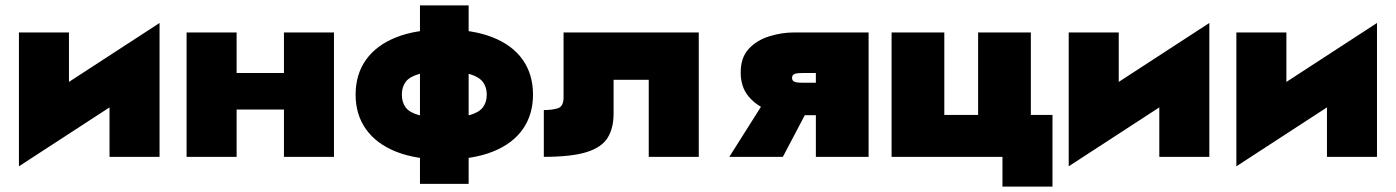

<svg xmlns="http://www.w3.org/2000/svg" viewBox="-20 -580 5162 710"><path d="M565 -300 570 -495 55 -160 50 35ZM235 -460H50V35L235 -125ZM570 -495 385 -335V0H570Z M717 -175H1107V-310H717ZM1030 -460V0H1215V-460ZM670 -460V0H855V-460Z M1533 -560V100H1713V-560ZM1295 -230Q1295 -156 1333.5 -102Q1372 -48 1445 -19Q1518 10 1623 10Q1728 10 1801.5 -19Q1875 -48 1913 -102Q1951 -156 1951 -230Q1951 -305 1913 -359Q1875 -413 1801.5 -442Q1728 -471 1623 -471Q1518 -471 1445 -442Q1372 -413 1333.5 -359Q1295 -305 1295 -230ZM1466 -230Q1466 -258 1480 -277Q1494 -296 1528.5 -306Q1563 -316 1623 -316Q1683 -316 1717 -306Q1751 -296 1765.5 -277Q1780 -258 1780 -230Q1780 -202 1765.5 -183Q1751 -164 1717 -154.5Q1683 -145 1623 -145Q1563 -145 1528.5 -154.5Q1494 -164 1480 -183Q1466 -202 1466 -230Z M2564 -460H2064V-220Q2064 -186 2042.5 -179.5Q2021 -173 1991 -173V0Q2093 0 2149 -17.5Q2205 -35 2227 -70.5Q2249 -106 2249 -160V-285H2379V0H2564Z M2875 0 2975 -190H2797L2677 0ZM3192 0V-460H2997V0ZM3060 -274H2952Q2938 -274 2928.5 -275Q2919 -276 2914 -280Q2909 -284 2909 -292Q2909 -300 2914 -304Q2919 -308 2928.5 -309Q2938 -310 2952 -310H3060V-460H2917Q2870 -460 2824 -445.5Q2778 -431 2748.5 -399Q2719 -367 2719 -312Q2719 -258 2748.5 -223Q2778 -188 2824 -171Q2870 -154 2917 -154H3060Z M3792 -155V-460H3597V-155H3472V-460H3277V0H3687V110H3872V-155Z M4447 -300 4452 -495 3937 -160 3932 35ZM4117 -460H3932V35L4117 -125ZM4452 -495 4267 -335V0H4452Z M5067 -300 5072 -495 4557 -160 4552 35ZM4737 -460H4552V35L4737 -125ZM5072 -495 4887 -335V0H5072Z"/></svg>

Font: Jost Black
Style: Regular
Weight: 900
Version: Version 3.710